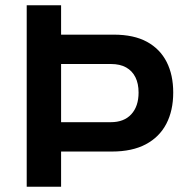

<svg xmlns="http://www.w3.org/2000/svg" viewBox="-20 -706 730 726"><path d="M81 0V-686H211V-575H410Q486 -575 535.5 -548Q585 -521 610 -472Q635 -423 635 -356Q635 -288 609 -238Q583 -188 531.5 -160.5Q480 -133 403 -133H211V0ZM211 -244H399Q449 -244 476.5 -274Q504 -304 504 -356Q504 -390 492 -414Q480 -438 457 -451Q434 -464 399 -464H211Z"/></svg>

Font: Archivo SemiBold
Style: Regular
Weight: 600
Designer: Hector Gatti
Foundry: Omnibus-Type
Version: Version 2.001